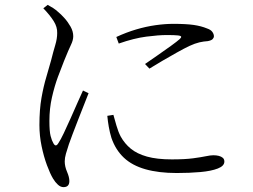

<svg xmlns="http://www.w3.org/2000/svg" viewBox="-20 -747 1040 789"><path d="M241 22Q229 22 218 12Q207 2 198 -13Q186 -33 173 -68Q160 -103 151 -146Q142 -189 142 -233Q142 -297 150.5 -345Q159 -393 170.5 -431Q182 -469 190 -499Q199 -535 207 -561.5Q215 -588 215 -611Q216 -636 200.5 -660.5Q185 -685 158 -713L176 -727Q189 -720 199 -713.5Q209 -707 220 -697Q230 -689 244.5 -673Q259 -657 270 -637.5Q281 -618 281 -598Q281 -582 271.5 -562.5Q262 -543 243 -496Q232 -469 218 -431Q204 -393 193.5 -347Q183 -301 183 -250Q183 -207 188 -188Q193 -169 199 -159Q209 -140 220 -159Q229 -172 242 -199.5Q255 -227 270 -260.5Q285 -294 298.5 -325Q312 -356 321 -375L344 -364Q336 -344 324.5 -314.5Q313 -285 300.5 -253.5Q288 -222 278 -195Q268 -168 263 -154Q256 -133 251 -115.5Q246 -98 246 -84Q246 -63 255.5 -41Q265 -19 265 -3Q265 22 241 22ZM706 -36Q632 -36 577.5 -51.5Q523 -67 489 -99Q455 -131 438 -180Q431 -203 427 -226Q423 -249 421 -271L446 -275Q451 -257 458.5 -231Q466 -205 476 -186Q492 -157 517.5 -136Q543 -115 584 -103.5Q625 -92 686 -92Q740 -92 773.5 -96.5Q807 -101 826 -105Q845 -109 857 -109Q869 -109 879 -106.5Q889 -104 895.5 -98.5Q902 -93 902 -83Q902 -65 875 -54.5Q848 -44 803.5 -40Q759 -36 706 -36ZM576 -484Q599 -500 628 -520Q657 -540 682.5 -558.5Q708 -577 718 -586Q725 -592 724.5 -596Q724 -600 710.5 -601.5Q697 -603 665 -603Q632 -603 581.5 -596.5Q531 -590 468 -568L458 -595Q499 -614 539.5 -626Q580 -638 619 -643.5Q658 -649 692 -649Q745 -649 776 -644.5Q807 -640 831 -630Q846 -625 852.5 -616Q859 -607 859 -598Q859 -592 854 -586.5Q849 -581 834 -578Q817 -577 799.5 -573Q782 -569 758 -558Q737 -548 707.5 -531.5Q678 -515 648 -497.5Q618 -480 594 -465Z"/></svg>

Font: Noto Serif HK ExtraLight Light
Style: Regular
Weight: 300
Version: Version 2.002-H1;hotconv 1.1.0;makeotfexe 2.6.0